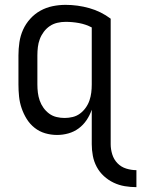

<svg xmlns="http://www.w3.org/2000/svg" viewBox="-20 -548 582 791"><path d="M542 223Q518 223 494 219Q470 215 448 204.5Q426 194 408 177.5Q390 161 378.5 139.5Q367 118 362.5 94Q358 70 358 46V-96Q350 -73 336.5 -53Q323 -33 304 -19Q285 -5 262 1.5Q239 8 215 8Q190 8 166 1Q142 -6 122.5 -21.5Q103 -37 90 -58Q77 -79 69 -102.5Q61 -126 58.5 -150.5Q56 -175 56 -200V-320Q56 -347 60 -374Q64 -401 75 -425.5Q86 -450 104.5 -470.5Q123 -491 146.5 -504Q170 -517 196.5 -522.5Q223 -528 250 -528Q300 -528 348 -514.5Q396 -501 436 -471V46Q436 67 442.5 88Q449 109 464 124.5Q479 140 500 146.5Q521 153 542 153ZM246 -62Q263 -62 279.5 -66Q296 -70 309.5 -80Q323 -90 333 -104Q343 -118 348.5 -134Q354 -150 356 -166.5Q358 -183 358 -200V-435Q333 -448 305.5 -453Q278 -458 250 -458Q233 -458 216 -454Q199 -450 185 -440.5Q171 -431 160.5 -417Q150 -403 144 -387Q138 -371 136 -354Q134 -337 134 -320V-200Q134 -183 136 -166.5Q138 -150 143.5 -134Q149 -118 159 -104Q169 -90 182.5 -80Q196 -70 212.5 -66Q229 -62 246 -62Z"/></svg>

Font: Moesevka
Style: Regular
Weight: 400
Monospace: yes
Designer: Belleve Invis
Foundry: Belleve Invis
Version: Version 32.5.0; ttfautohint (v1.8.4)